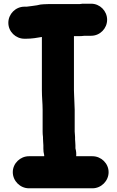

<svg xmlns="http://www.w3.org/2000/svg" viewBox="-20 -794 630 1036"><path d="M215 -771C203.2 -771 192.5 -768.6 179.8 -765.5C163.6 -762.6 143.5 -760.7 124.2 -758H112C64.1 -758 25 -718.4 25 -671C25 -623.1 64.7 -585 112 -585H120C151.6 -585 179.3 -589.8 206 -594.5V-307C206 -269.7 210 -235.8 210 -202V-84C210 -73.9 210.6 -65 212 -54.3V-47C212 -31.9 214 -18.2 214 -10V8C214 20.3 215.2 30.3 218.6 44C218.5 45.2 218.4 46.8 218.2 49H136C89.4 49 49 87.4 49 135C49 182.2 88.8 222 136 222H479C526.2 222 566 182.2 566 135C566 87.4 525.6 49 479 49H391C392.2 35.1 391.4 22.4 387 6.3V-10C387 -23 385.2 -33.5 385 -42.3C385.9 -58.8 383 -74.7 383 -84V-202C383 -228.9 380 -255 380 -277.8C379.3 -289.3 379 -297 379 -307V-599H408C417.4 -599 425.9 -599.6 435.8 -601H472C519.4 -601 558 -640.3 558 -687.5C558 -734.7 519.4 -774 472 -774H443.7C432.6 -774.5 420.7 -774.2 409.4 -772H242C231.6 -772 221.8 -771 215 -771Z"/></svg>

Font: Smoothie
Style: Bd
Weight: 700
Foundry: Cannot Into Space Fonts
Version: Version 0.8